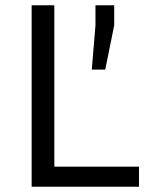

<svg xmlns="http://www.w3.org/2000/svg" viewBox="-20 -708 578 728"><path d="M100 -688V0H507V-76H186V-688ZM342 -612 328 -444H379L413 -612V-688H342Z"/></svg>

Font: Saira UNSAM
Style: Regular
Weight: 400
Designer: Hector Gatti with collaboration of the Omnibus-Type team
Foundry: Omnibus-Type
Version: Version 0.072;PS 000.072;hotconv 1.0.88;makeotf.lib2.5.64775